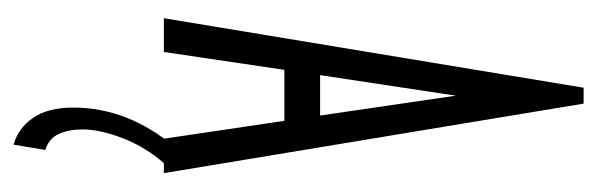

<svg xmlns="http://www.w3.org/2000/svg" viewBox="-326 -348 901 290"><g transform="rotate(90 125.0 -203.5)"><path d="M190 0 163 -182H86L59 0H8L113 -634H137L242 0ZM125 -441 94 -236H155ZM207 179 199 227Q174 220 158.5 197.5Q143 175 143 137Q143 54 203 -17L227 0Q203 27 189.5 61.5Q176 96 176 123Q176 144 183 159Q190 174 207 179Z"/></g></svg>

Font: Inconsolata UltraCondensed
Style: Regular
Weight: 400
Width: 1
Monospace: yes
Designer: Raph Levien, Cyreal, Brenton Simpson
Foundry: Raph Levien, Cyreal, Google
Version: Version 3.000; ttfautohint (v1.8.2.53-6de2)